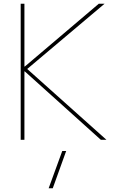

<svg xmlns="http://www.w3.org/2000/svg" viewBox="-20 -750 632 1030"><path d="M113 -367H111V0H91V-730H111V-393H113L510 -730H541L126 -380L551 0H521ZM241 260 314 60H335L263 260Z"/></svg>

Font: M PLUS 1p Thin
Style: Regular
Weight: 250
Version: Version 1.062